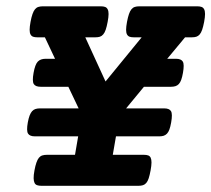

<svg xmlns="http://www.w3.org/2000/svg" viewBox="-20 -600 682 620"><path d="M305.7 -579.6Q314 -579.6 319.3 -577.6Q324.7 -575.7 327.6 -570.1Q330.6 -564.5 330.6 -554.7Q330.6 -544.9 327.6 -529.3Q324.7 -513.7 321.3 -503.9Q317.9 -494.1 313.2 -488.8Q308.6 -483.4 302.5 -481.4Q296.4 -479.5 288.1 -479.5H255.4L320.8 -336.9L437.5 -479.5H412.1Q403.8 -479.5 398.4 -481.4Q393.1 -483.4 390.1 -488.8Q387.2 -494.1 387.2 -503.9Q387.2 -513.7 390.1 -529.3Q393.1 -544.9 396.5 -554.7Q399.9 -564.5 404.5 -570.1Q409.2 -575.7 415.3 -577.6Q421.4 -579.6 429.7 -579.6H617.2Q625.5 -579.6 630.9 -577.6Q636.2 -575.7 639.2 -570.1Q642.1 -564.5 642.1 -554.7Q642.1 -544.9 639.2 -529.3Q636.2 -513.7 632.8 -503.9Q629.4 -494.1 624.8 -488.8Q620.1 -483.4 614 -481.4Q607.9 -479.5 599.6 -479.5H577.6L520 -410.2H548.3Q564.9 -410.2 570.3 -401.1Q575.7 -392.1 570.8 -364.7Q568.4 -351.1 565.2 -342.3Q562 -333.5 557.4 -328.6Q552.7 -323.7 546.6 -321.8Q540.5 -319.8 532.2 -319.8H444.8L387.2 -250H510.3Q526.9 -250 532.2 -241Q537.6 -231.9 532.7 -204.6Q530.3 -190.9 527.1 -182.1Q523.9 -173.3 519.3 -168.5Q514.6 -163.6 508.5 -161.6Q502.4 -159.7 494.1 -159.7H354.5L344.2 -100.1H444.8Q453.1 -100.1 458.5 -98.1Q463.9 -96.2 466.6 -90.6Q469.2 -85 469.2 -75.2Q469.2 -65.4 466.3 -49.8Q463.4 -34.2 460.2 -24.4Q457 -14.6 452.4 -9.3Q447.8 -3.9 441.7 -2Q435.5 0 427.2 0H113.8Q105.5 0 99.9 -2Q94.2 -3.9 91.6 -9.3Q88.9 -14.6 88.6 -24.4Q88.4 -34.2 91.3 -49.8Q94.2 -65.4 97.7 -75.2Q101.1 -85 105.7 -90.6Q110.4 -96.2 116.7 -98.1Q123 -100.1 131.3 -100.1H222.2L232.4 -159.7H92.8Q76.2 -159.7 70.6 -168.5Q64.9 -177.2 69.8 -204.6Q72.3 -218.3 75.7 -227.1Q79.1 -235.8 83.7 -241Q88.4 -246.1 94.5 -248Q100.6 -250 108.9 -250H233.9L200.7 -319.8H111.3Q94.7 -319.8 89.1 -328.6Q83.5 -337.4 88.4 -364.7Q93.3 -392.1 102.1 -401.1Q110.8 -410.2 127.4 -410.2H157.7L125 -479.5H100.6Q92.3 -479.5 86.9 -481.4Q81.5 -483.4 78.6 -488.8Q75.7 -494.1 75.7 -503.9Q75.7 -513.7 78.6 -529.3Q81.5 -544.9 85 -554.7Q88.4 -564.5 93 -570.1Q97.7 -575.7 103.8 -577.6Q109.9 -579.6 118.2 -579.6Z"/></svg>

Font: Courier Prime
Style: Bold Italic
Weight: 700
Monospace: yes
Designer: Alan Dague-Greene
Foundry: Quote-Unquote Apps
Version: Version 1.202